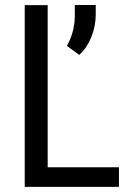

<svg xmlns="http://www.w3.org/2000/svg" viewBox="-20 -731 515 751"><path d="M166.5 -76.7V-710.9H76.7V0H445.3V-76.7ZM290 -516.1C309.2 -533 324.8 -556 336.7 -585C348.6 -613.9 354.5 -643.7 354.5 -674.3V-711.4H272.5V-665.5C271.8 -625.2 261.6 -587.1 241.7 -551.3Z"/></svg>

Font: Roboto Condensed
Style: Regular
Weight: 400
Designer: Google
Version: Version 2.134; 2016